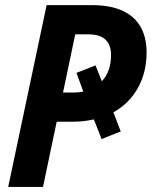

<svg xmlns="http://www.w3.org/2000/svg" viewBox="-20 -734 596 754"><path d="M12.2 0 163.1 -713.9H340.3Q413.1 -713.9 460.9 -691.9Q508.8 -669.9 532.2 -628.4Q555.7 -586.9 555.7 -527.8Q555.7 -449.7 521.2 -388.2Q486.8 -326.7 425.3 -293L454.1 -217.8L378.9 -188L348.6 -265.1Q329.1 -260.7 307.6 -258.3Q286.1 -255.9 263.2 -255.9H202.6L148.9 0ZM227.5 -370.6H270.5Q280.3 -370.6 289.3 -371.6Q298.3 -372.6 307.1 -374.5L280.3 -447.8L355 -477.1L379.9 -415Q397.5 -433.1 406.7 -459Q416 -484.9 416 -518.1Q416 -558.1 394 -578.6Q372.1 -599.1 327.1 -599.1H275.4Z"/></svg>

Font: Open Sans SemiCondensed
Style: Bold Italic
Weight: 700
Width: 4
Italic angle: -12°
Designer: Monotype Design Team
Foundry: Monotype Imaging Inc.
Version: Version 3.003